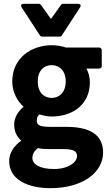

<svg xmlns="http://www.w3.org/2000/svg" viewBox="-20 -752 560 1002"><path d="M149 72C149 55 156 39 177 21C194 25 216 26 241 26H308C365 26 382 37 382 63C382 93 339 130 262 130C184 130 149 104 149 72ZM28 89C28 186 126 230 244 230C407 230 518 151 518 44C518 -51 446 -90 326 -90H239C180 -90 172 -104 172 -122C172 -137 175 -145 186 -155C207 -148 230 -144 250 -144C359 -144 449 -206 449 -323C449 -350 442 -374 431 -394H498C503 -394 511 -398 511 -406V-491C511 -496 506 -504 498 -504H324C303 -511 278 -516 250 -516C142 -516 44 -448 44 -327C44 -270 71 -224 103 -195C77 -173 54 -141 54 -102C54 -65 69 -37 91 -18C52 10 28 46 28 89ZM250 -241C209 -241 177 -270 177 -327C177 -383 209 -412 250 -412C291 -412 323 -382 323 -327C323 -270 289 -241 250 -241ZM189 -566C191 -563 195 -561 199 -561H292C296 -561 300 -562 302 -566L397 -712C410 -732 387 -732 387 -732H308C304 -732 300 -729 298 -726L246 -653L194 -726C192 -729 188 -732 184 -732H104C80 -732 94 -712 94 -712Z"/></svg>

Font: Falling Sky
Style: Bd
Weight: 700
Designer: Paul D. Hunt
Foundry: Adobe Systems Incorporated
Version: Version 1.02